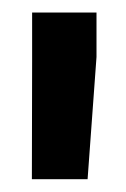

<svg xmlns="http://www.w3.org/2000/svg" viewBox="-20 -770 201 306"><path d="M133.8 -750V-679.2L119.6 -484.4H30.8L31.2 -671.9V-750Z"/></svg>

Font: Vazirmatn RD FD
Style: Bold
Weight: 700
Designer: Saber Rastikerdar
Foundry: Saber Rastikerdar
Version: Version 33.003